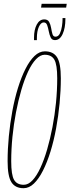

<svg xmlns="http://www.w3.org/2000/svg" viewBox="-20 -980 371 1010"><path d="M104 10Q60 10 40 -21.5Q20 -53 20 -132Q20 -196 26.5 -263.5Q33 -331 45 -396Q57 -461 74.5 -517.5Q92 -574 114 -617.5Q136 -661 161.5 -685.5Q187 -710 216 -710Q260 -710 280 -679Q300 -648 300 -568Q300 -504 293.5 -436.5Q287 -369 275 -304Q263 -239 245.5 -182.5Q228 -126 206 -82.5Q184 -39 158.5 -14.5Q133 10 104 10ZM105 -8Q129 -8 151 -31.5Q173 -55 192.5 -97Q212 -139 228 -194Q244 -249 256 -311.5Q268 -374 274.5 -439.5Q281 -505 281 -568Q281 -640 266 -666Q251 -692 215 -692Q192 -692 169.5 -668.5Q147 -645 127.5 -603Q108 -561 92 -506Q76 -451 64 -388.5Q52 -326 45.5 -260.5Q39 -195 39 -132Q39 -60 54 -34Q69 -8 105 -8ZM159 -769Q159 -772 159 -775.5Q159 -779 159 -782Q159 -824 173.5 -851Q188 -878 213 -878Q231 -878 238.5 -864.5Q246 -851 249 -832.5Q252 -814 256 -800.5Q260 -787 272 -787Q287 -787 295 -804Q303 -821 306 -842.5Q309 -864 309 -877Q309 -879 309 -881Q309 -883 309 -885H324Q324 -884 324 -883Q324 -882 324 -880Q324 -833 309.5 -801Q295 -769 269 -769Q253 -769 246.5 -783Q240 -797 236.5 -815.5Q233 -834 228 -848Q223 -862 210 -862Q195 -862 184.5 -839Q174 -816 174 -779Q174 -777 174 -774Q174 -771 174 -769ZM196 -940 199 -960H331L328 -940Z"/></svg>

Font: Georama ExtraCondensed Thin
Style: Italic
Weight: 100
Width: 2
Italic angle: -9°
Designer: Jean-Baptiste Levee
Foundry: Production Type
Version: Version 1.001